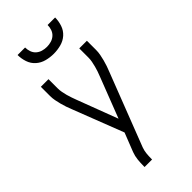

<svg xmlns="http://www.w3.org/2000/svg" viewBox="-293 -805 1085 1085"><g transform="rotate(-45 250.0 -262.5)"><path d="M160 215V208Q160 183 162.5 158Q165 133 174 109L218 -3L101 -305Q94 -322 88 -339.5Q82 -357 77.5 -374.5Q73 -392 69.5 -410Q66 -428 66 -447V-520H127V-447Q127 -431 130 -415.5Q133 -400 137 -384.5Q141 -369 146.5 -354Q152 -339 157 -325L249 -82L343 -325Q349 -340 354 -354.5Q359 -369 363 -384.5Q367 -400 370 -415.5Q373 -431 373 -447V-520H434V-447Q434 -428 430.5 -410Q427 -392 422.5 -374.5Q418 -357 412 -339.5Q406 -322 399 -305L231 129Q224 148 222 168Q220 188 220 208V215ZM250 -600Q221 -600 192 -607.5Q163 -615 141 -634.5Q119 -654 109.5 -682.5Q100 -711 100 -740H160Q160 -722 166 -705Q172 -688 185 -676.5Q198 -665 215 -660Q232 -655 250 -655Q268 -655 285 -660Q302 -665 315 -676.5Q328 -688 334 -705Q340 -722 340 -740H400Q400 -711 390.5 -682.5Q381 -654 359 -634.5Q337 -615 308 -607.5Q279 -600 250 -600Z"/></g></svg>

Font: Iosevka Curly Light
Style: Regular
Weight: 300
Monospace: yes
Designer: Belleve Invis
Foundry: Belleve Invis
Version: Version 22.1.2; ttfautohint (v1.8.4)